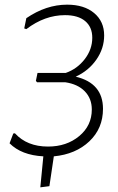

<svg xmlns="http://www.w3.org/2000/svg" viewBox="-20 -664 506 824"><path d="M153 140 166 7Q72 2 21 -49L37 -91L44 -92Q96 -35 186 -35Q266 -35 320 -80Q374 -125 374 -194Q374 -241 344 -272Q314 -303 260 -311H139L134 -317L141 -351H262Q311 -368 343.5 -410Q376 -452 376 -502Q376 -548 345.5 -573.5Q315 -599 259 -599Q172 -599 93 -539L84 -542L93 -586Q178 -644 268 -644Q341 -644 384 -608Q427 -572 427 -512Q427 -456 393.5 -408Q360 -360 305 -335Q422 -307 422 -197Q422 -113 363.5 -57.5Q305 -2 211 7L192 135Z"/></svg>

Font: Alegreya Sans Light
Style: Italic
Weight: 300
Italic angle: -7°
Designer: Juan Pablo del Peral
Foundry: Huerta Tipografica
Version: Version 2.007